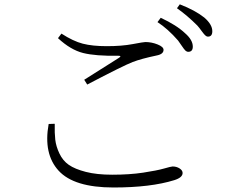

<svg xmlns="http://www.w3.org/2000/svg" viewBox="-20 -833 1040 865"><path d="M199.2 -274.4 226.6 -275.4Q225.6 -233.4 229 -203.6Q232.4 -173.8 247.6 -141.6Q262.7 -109.4 290 -90.3Q317.4 -71.3 366.7 -58.6Q416 -45.9 485.4 -45.9Q563.5 -45.9 625 -55.2Q686.5 -64.5 718.8 -73.7Q751 -83 757.8 -83Q775.4 -83 789.1 -74.2Q802.7 -65.4 802.7 -53.7Q802.7 -33.2 765.6 -21.5Q659.2 11.7 491.2 11.7Q313.5 11.7 244.1 -64Q174.8 -139.6 199.2 -274.4ZM373 -452.1 359.4 -473.6Q502.9 -564.5 515.6 -572.3Q531.2 -582 510.7 -582Q411.1 -580.1 354.5 -594.2Q297.9 -608.4 241.2 -661.1L256.8 -681.6Q309.6 -647.5 353 -636.2Q396.5 -625 460.9 -625Q528.3 -625 577.6 -634.3Q627 -643.6 634.8 -643.6Q663.1 -643.6 689.9 -632.8Q716.8 -622.1 716.8 -608.4Q716.8 -588.9 685.5 -583Q616.2 -568.4 578.1 -553.7Q537.1 -538.1 373 -452.1ZM777.3 -795.9 790 -813.5Q858.4 -787.1 900.4 -753.9Q936.5 -722.7 936.5 -692.4Q936.5 -668 917 -668Q910.2 -668 903.8 -674.3Q897.5 -680.7 887.2 -694.8Q877 -709 869.1 -717.8Q823.2 -763.7 777.3 -795.9ZM689.5 -733.4 704.1 -752.9Q775.4 -719.7 813.5 -683.6Q848.6 -653.3 848.6 -623Q848.6 -599.6 828.1 -599.6Q821.3 -599.6 815.4 -605Q809.6 -610.4 797.9 -627.9Q786.1 -645.5 782.2 -650.4Q736.3 -703.1 689.5 -733.4Z"/></svg>

Font: GenYoMin TW TTF Light
Style: Regular
Weight: 300
Version: Version 1.300